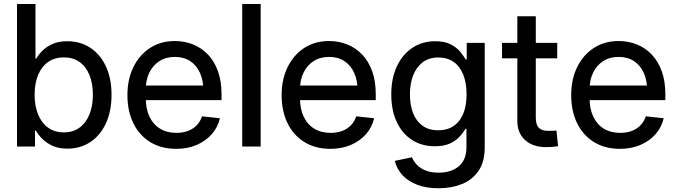

<svg xmlns="http://www.w3.org/2000/svg" viewBox="-20 -748 3455 980"><path d="M323.2 10.7Q282.2 10.7 251.5 -2.4Q220.7 -15.6 199 -36.4Q177.2 -57.1 163.1 -81.1H158.7V0H66.9V-727.5H161.1V-448.2H164.6Q177.7 -471.2 199 -491.5Q220.2 -511.7 250.7 -524.7Q281.2 -537.6 322.8 -537.6Q390.1 -537.6 441.2 -503.9Q492.2 -470.2 520.8 -408.7Q549.3 -347.2 549.3 -264.2Q549.3 -181.2 521 -119.4Q492.7 -57.6 441.7 -23.4Q390.6 10.7 323.2 10.7ZM306.2 -72.3Q352.1 -72.3 385 -95.9Q418 -119.6 436 -162.8Q454.1 -206.1 454.1 -264.2Q454.1 -322.8 436.3 -365.7Q418.5 -408.7 385.5 -431.9Q352.5 -455.1 306.2 -455.1Q258.8 -455.1 225.3 -431.4Q191.9 -407.7 174.3 -365Q156.7 -322.3 156.7 -264.2Q156.7 -207 174.6 -163.6Q192.4 -120.1 225.8 -96.2Q259.3 -72.3 306.2 -72.3Z M879.4 11.7Q802.2 11.7 746.1 -23.2Q689.9 -58.1 660.2 -119.9Q630.4 -181.6 630.4 -262.2Q630.4 -343.3 660.9 -405.5Q691.4 -467.8 745.8 -503.2Q800.3 -538.6 872.1 -538.6Q921.9 -538.6 965.3 -521.2Q1008.8 -503.9 1041.5 -469.5Q1074.2 -435.1 1092.5 -384.5Q1110.8 -334 1110.8 -267.1V-236.8H682.1V-311.5H1060.5L1018.1 -286.6Q1018.1 -337.4 1000.7 -376Q983.4 -414.6 950.9 -436Q918.5 -457.5 872.6 -457.5Q826.7 -457.5 793.5 -436Q760.3 -414.6 742.2 -377.2Q724.1 -339.8 724.1 -292.5V-247.1Q724.1 -192.9 742.9 -152.8Q761.7 -112.8 796.9 -91.3Q832 -69.8 880.4 -69.8Q913.6 -69.8 939.9 -79.8Q966.3 -89.8 984.4 -108.9Q1002.4 -127.9 1011.2 -154.3L1102.5 -144.5Q1091.8 -98.1 1060.8 -63Q1029.8 -27.8 983.4 -8.1Q937 11.7 879.4 11.7Z M1310.5 -727.5V0H1216.3V-727.5Z M1666.5 11.7Q1589.4 11.7 1533.2 -23.2Q1477.1 -58.1 1447.3 -119.9Q1417.5 -181.6 1417.5 -262.2Q1417.5 -343.3 1448 -405.5Q1478.5 -467.8 1533 -503.2Q1587.4 -538.6 1659.2 -538.6Q1709 -538.6 1752.4 -521.2Q1795.9 -503.9 1828.6 -469.5Q1861.3 -435.1 1879.6 -384.5Q1897.9 -334 1897.9 -267.1V-236.8H1469.2V-311.5H1847.7L1805.2 -286.6Q1805.2 -337.4 1787.8 -376Q1770.5 -414.6 1738 -436Q1705.6 -457.5 1659.7 -457.5Q1613.8 -457.5 1580.6 -436Q1547.4 -414.6 1529.3 -377.2Q1511.2 -339.8 1511.2 -292.5V-247.1Q1511.2 -192.9 1530 -152.8Q1548.8 -112.8 1584 -91.3Q1619.1 -69.8 1667.5 -69.8Q1700.7 -69.8 1727.1 -79.8Q1753.4 -89.8 1771.5 -108.9Q1789.6 -127.9 1798.3 -154.3L1889.6 -144.5Q1878.9 -98.1 1847.9 -63Q1816.9 -27.8 1770.5 -8.1Q1724.1 11.7 1666.5 11.7Z M2218.8 212.9Q2157.2 212.9 2110.8 195.6Q2064.5 178.2 2034.9 146.7Q2005.4 115.2 1995.1 73.2L2082.5 54.7Q2091.3 76.2 2108.6 94Q2126 111.8 2153.3 122.6Q2180.7 133.3 2219.2 133.3Q2283.2 133.3 2322 100.6Q2360.8 67.9 2360.8 2.9V-90.8H2356Q2343.3 -68.8 2323.5 -48.1Q2303.7 -27.3 2273.7 -14.4Q2243.7 -1.5 2199.7 -1.5Q2132.8 -1.5 2083 -33.7Q2033.2 -65.9 2005.1 -125.2Q1977.1 -184.6 1977.1 -266.6Q1977.1 -347.7 2005.4 -408.7Q2033.7 -469.7 2084.5 -503.7Q2135.3 -537.6 2201.7 -537.6Q2250.5 -537.6 2281.2 -521.2Q2312 -504.9 2329.6 -483.2Q2347.2 -461.4 2356.9 -444.8H2362.3V-529.3H2454.1V3.9Q2454.1 78.1 2422.4 124.3Q2390.6 170.4 2337.2 191.7Q2283.7 212.9 2218.8 212.9ZM2216.8 -83Q2285.6 -83 2323.5 -131.3Q2361.3 -179.7 2361.3 -266.6Q2361.3 -324.2 2344.7 -366.5Q2328.1 -408.7 2295.9 -431.6Q2263.7 -454.6 2217.8 -454.6Q2169.4 -454.6 2137.2 -429.9Q2105 -405.3 2088.6 -362.8Q2072.3 -320.3 2072.3 -266.6Q2072.3 -211.9 2088.4 -170.7Q2104.5 -129.4 2136.7 -106.2Q2168.9 -83 2216.8 -83Z M2824.2 -529.3V-450.2H2542.5V-529.3ZM2620.6 -665H2714.8V-147.9Q2714.8 -111.8 2730 -95.9Q2745.1 -80.1 2778.8 -80.1Q2789.1 -80.1 2799.6 -80.6Q2810.1 -81.1 2820.3 -81.5L2828.6 -1.5Q2815.4 0.5 2799.3 1.7Q2783.2 2.9 2766.6 2.9Q2699.7 2.9 2660.2 -33Q2620.6 -68.8 2620.6 -129.9Z M3144.5 11.7Q3067.4 11.7 3011.2 -23.2Q2955.1 -58.1 2925.3 -119.9Q2895.5 -181.6 2895.5 -262.2Q2895.5 -343.3 2926 -405.5Q2956.5 -467.8 3011 -503.2Q3065.4 -538.6 3137.2 -538.6Q3187 -538.6 3230.5 -521.2Q3273.9 -503.9 3306.6 -469.5Q3339.4 -435.1 3357.7 -384.5Q3376 -334 3376 -267.1V-236.8H2947.3V-311.5H3325.7L3283.2 -286.6Q3283.2 -337.4 3265.9 -376Q3248.5 -414.6 3216.1 -436Q3183.6 -457.5 3137.7 -457.5Q3091.8 -457.5 3058.6 -436Q3025.4 -414.6 3007.3 -377.2Q2989.3 -339.8 2989.3 -292.5V-247.1Q2989.3 -192.9 3008.1 -152.8Q3026.9 -112.8 3062 -91.3Q3097.2 -69.8 3145.5 -69.8Q3178.7 -69.8 3205.1 -79.8Q3231.4 -89.8 3249.5 -108.9Q3267.6 -127.9 3276.4 -154.3L3367.7 -144.5Q3356.9 -98.1 3325.9 -63Q3294.9 -27.8 3248.5 -8.1Q3202.1 11.7 3144.5 11.7Z"/></svg>

Font: Inter Cardless Tabular
Style: Regular
Weight: 400
Designer: Rasmus Andersson
Foundry: rsms
Version: Version 4.000;git-4fc901f